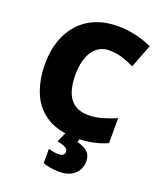

<svg xmlns="http://www.w3.org/2000/svg" viewBox="-171 -832 991 1179"><g transform="rotate(20 324.5 -242.0)"><path d="M395 -566Q361 -566 334 -551.5Q307 -537 288 -509.5Q269 -482 259 -443Q249 -404 249 -354Q249 -287 266 -241Q283 -195 318 -171.5Q353 -148 406 -148Q453 -148 497.5 -161Q542 -174 587 -193V-30Q540 -9 490.5 0.5Q441 10 385 10Q269 10 195 -36Q121 -82 86 -164.5Q51 -247 51 -355Q51 -436 73.5 -503.5Q96 -571 140 -620.5Q184 -670 248.5 -697Q313 -724 397 -724Q449 -724 506 -712Q563 -700 618 -674L559 -522Q520 -541 480 -553.5Q440 -566 395 -566ZM494 123Q494 176 457.5 208Q421 240 360 240Q326 240 298 235Q270 230 252 223V129Q269 134 285 137Q301 140 317 140Q336 140 346.5 132.5Q357 125 357 112Q357 95 340.5 85Q324 75 286 68L316 0H411L402 30Q422 34 443.5 44Q465 54 479.5 72.5Q494 91 494 123Z"/></g></svg>

Font: Noto Sans Hebrew Thin Black
Style: Regular
Weight: 900
Version: Version 3.001